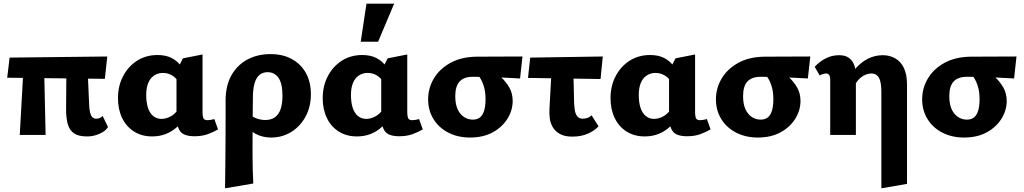

<svg xmlns="http://www.w3.org/2000/svg" viewBox="-20 -731 5545 1040"><path d="M87 0 110 -412H218L227 0ZM19 -310 32 -419 561 -425 548 -304ZM338 -137 340 -412H452L463 -162Q464 -138 468 -121.5Q472 -105 480 -96.5Q488 -88 502 -88Q511 -88 520.5 -92Q530 -96 536 -103L565 -43Q556 -28 539 -17Q522 -6 499.5 1Q477 8 451 8Q405 8 380.5 -9Q356 -26 347 -59Q338 -92 338 -137Z M804 8Q748 8 706 -18.5Q664 -45 641.5 -92Q619 -139 619 -199Q619 -266 647 -319Q675 -372 723 -402.5Q771 -433 833 -433Q875 -433 905 -419Q935 -405 954.5 -381Q974 -357 984 -327L948 -285Q933 -311 910.5 -323.5Q888 -336 863 -336Q835 -336 814 -321.5Q793 -307 782.5 -280.5Q772 -254 772 -217Q772 -176 781.5 -147Q791 -118 810 -102.5Q829 -87 855 -87Q877 -87 901.5 -99Q926 -111 946 -139L988 -101Q967 -69 940 -44Q913 -19 879 -5.5Q845 8 804 8ZM1034 7Q975 7 955.5 -20.5Q936 -48 936 -105V-347L971 -415L1077 -436V-122Q1077 -105 1081 -92.5Q1085 -80 1104 -80Q1111 -80 1120.5 -81.5Q1130 -83 1141 -86L1161 -30Q1135 -15 1104.5 -4Q1074 7 1034 7Z M1199 289Q1200 226 1200.5 163Q1201 100 1201.5 38.5Q1202 -23 1202 -80Q1202 -137 1202 -187Q1202 -267 1233.5 -323Q1265 -379 1320 -408.5Q1375 -438 1445 -438Q1512 -438 1561 -411Q1610 -384 1637 -335.5Q1664 -287 1664 -221Q1664 -153 1635.5 -100Q1607 -47 1558 -16.5Q1509 14 1449 14Q1402 14 1364.5 -6Q1327 -26 1313 -61L1338 -109Q1352 -95 1374 -88Q1396 -81 1417 -81Q1449 -81 1469.5 -96Q1490 -111 1500 -140Q1510 -169 1510 -213Q1510 -279 1488.5 -309.5Q1467 -340 1430 -340Q1404 -340 1386.5 -326Q1369 -312 1360 -283.5Q1351 -255 1350 -212Q1349 -133 1348.5 -73.5Q1348 -14 1348 31.5Q1348 77 1348 114.5Q1348 152 1349 187.5Q1350 223 1352 263Z M1913 8Q1857 8 1815 -18.5Q1773 -45 1750.5 -92Q1728 -139 1728 -199Q1728 -266 1756 -319Q1784 -372 1832 -402.5Q1880 -433 1942 -433Q1984 -433 2014 -419Q2044 -405 2063.5 -381Q2083 -357 2093 -327L2057 -285Q2042 -311 2019.5 -323.5Q1997 -336 1972 -336Q1944 -336 1923 -321.5Q1902 -307 1891.5 -280.5Q1881 -254 1881 -217Q1881 -176 1890.5 -147Q1900 -118 1919 -102.5Q1938 -87 1964 -87Q1986 -87 2010.5 -99Q2035 -111 2055 -139L2097 -101Q2076 -69 2049 -44Q2022 -19 1988 -5.5Q1954 8 1913 8ZM2143 7Q2084 7 2064.5 -20.5Q2045 -48 2045 -105V-347L2080 -415L2186 -436V-122Q2186 -105 2190 -92.5Q2194 -80 2213 -80Q2220 -80 2229.5 -81.5Q2239 -83 2250 -86L2270 -30Q2244 -15 2213.5 -4Q2183 7 2143 7ZM1934 -505 1965 -711H2115L2028 -505Z M2526 14Q2460 14 2408.5 -12.5Q2357 -39 2328 -86Q2299 -133 2299 -193Q2299 -253 2329.5 -305Q2360 -357 2419 -390Q2478 -423 2563 -424L2810 -425L2797 -306Q2734 -310 2672.5 -312.5Q2611 -315 2541 -315Q2493 -315 2469.5 -289.5Q2446 -264 2446 -210Q2446 -168 2458.5 -140Q2471 -112 2493 -97.5Q2515 -83 2541 -83Q2565 -83 2580 -95Q2595 -107 2602.5 -132Q2610 -157 2610 -194Q2610 -228 2603 -255Q2596 -282 2584 -303Q2572 -324 2556 -338L2639 -357Q2668 -337 2694.5 -312.5Q2721 -288 2739 -256.5Q2757 -225 2757 -184Q2757 -133 2728.5 -87.5Q2700 -42 2648.5 -14Q2597 14 2526 14Z M2840 -309 2852 -419 3245 -425 3233 -303ZM2956 -137 2971 -412H3084L3090 -167Q3091 -157 3093 -138Q3095 -119 3105 -103.5Q3115 -88 3137 -88Q3149 -88 3162.5 -92.5Q3176 -97 3184 -107L3222 -47Q3202 -24 3165.5 -7.5Q3129 9 3080 9Q3038 9 3012.5 -5.5Q2987 -20 2974 -42.5Q2961 -65 2958 -90Q2955 -115 2956 -137Z M3472 8Q3416 8 3374 -18.5Q3332 -45 3309.5 -92Q3287 -139 3287 -199Q3287 -266 3315 -319Q3343 -372 3391 -402.5Q3439 -433 3501 -433Q3543 -433 3573 -419Q3603 -405 3622.5 -381Q3642 -357 3652 -327L3616 -285Q3601 -311 3578.5 -323.5Q3556 -336 3531 -336Q3503 -336 3482 -321.5Q3461 -307 3450.5 -280.5Q3440 -254 3440 -217Q3440 -176 3449.5 -147Q3459 -118 3478 -102.5Q3497 -87 3523 -87Q3545 -87 3569.5 -99Q3594 -111 3614 -139L3656 -101Q3635 -69 3608 -44Q3581 -19 3547 -5.5Q3513 8 3472 8ZM3702 7Q3643 7 3623.5 -20.5Q3604 -48 3604 -105V-347L3639 -415L3745 -436V-122Q3745 -105 3749 -92.5Q3753 -80 3772 -80Q3779 -80 3788.5 -81.5Q3798 -83 3809 -86L3829 -30Q3803 -15 3772.5 -4Q3742 7 3702 7Z M4085 14Q4019 14 3967.5 -12.5Q3916 -39 3887 -86Q3858 -133 3858 -193Q3858 -253 3888.5 -305Q3919 -357 3978 -390Q4037 -423 4122 -424L4369 -425L4356 -306Q4293 -310 4231.5 -312.5Q4170 -315 4100 -315Q4052 -315 4028.5 -289.5Q4005 -264 4005 -210Q4005 -168 4017.5 -140Q4030 -112 4052 -97.5Q4074 -83 4100 -83Q4124 -83 4139 -95Q4154 -107 4161.5 -132Q4169 -157 4169 -194Q4169 -228 4162 -255Q4155 -282 4143 -303Q4131 -324 4115 -338L4198 -357Q4227 -337 4253.5 -312.5Q4280 -288 4298 -256.5Q4316 -225 4316 -184Q4316 -133 4287.5 -87.5Q4259 -42 4207.5 -14Q4156 14 4085 14Z M4754 289V-233Q4754 -288 4740.5 -310.5Q4727 -333 4701 -333Q4682 -333 4661.5 -323Q4641 -313 4625 -293Q4609 -273 4599 -244L4556 -269Q4584 -327 4616.5 -362.5Q4649 -398 4685.5 -415Q4722 -432 4762 -432Q4799 -432 4829 -415Q4859 -398 4876 -363Q4893 -328 4893 -273V265ZM4477 0V-302Q4477 -311 4474.5 -318Q4472 -325 4467.5 -329Q4463 -333 4456 -333Q4446 -333 4437 -330Q4428 -327 4420 -322L4393 -369Q4417 -396 4451 -414Q4485 -432 4525 -432Q4557 -432 4577 -418.5Q4597 -405 4606.5 -380Q4616 -355 4616 -318V0Z M5202 14Q5136 14 5084.5 -12.5Q5033 -39 5004 -86Q4975 -133 4975 -193Q4975 -253 5005.5 -305Q5036 -357 5095 -390Q5154 -423 5239 -424L5486 -425L5473 -306Q5410 -310 5348.5 -312.5Q5287 -315 5217 -315Q5169 -315 5145.5 -289.5Q5122 -264 5122 -210Q5122 -168 5134.5 -140Q5147 -112 5169 -97.5Q5191 -83 5217 -83Q5241 -83 5256 -95Q5271 -107 5278.5 -132Q5286 -157 5286 -194Q5286 -228 5279 -255Q5272 -282 5260 -303Q5248 -324 5232 -338L5315 -357Q5344 -337 5370.5 -312.5Q5397 -288 5415 -256.5Q5433 -225 5433 -184Q5433 -133 5404.5 -87.5Q5376 -42 5324.5 -14Q5273 14 5202 14Z"/></svg>

Font: Ysabeau Infant ExtraBold
Style: Regular
Weight: 800
Designer: Christian Thalmann (Catharsis Fonts)
Version: Version 2.001;gftools[0.9.30]; featfreeze: ss01,ss02,lnum